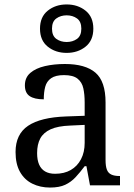

<svg xmlns="http://www.w3.org/2000/svg" viewBox="-20 -834 603 864"><path d="M205 10Q161 10 125.5 -7.5Q90 -25 70 -60.5Q50 -96 50 -150Q50 -230 106.5 -268Q163 -306 278 -310L361 -313V-373Q361 -409 355 -436.5Q349 -464 329 -480Q309 -496 268 -496Q230 -496 210 -482Q190 -468 183.5 -443.5Q177 -419 177 -387Q135 -387 113.5 -401.5Q92 -416 92 -450Q92 -485 116.5 -506Q141 -527 182 -536.5Q223 -546 272 -546Q364 -546 409.5 -507Q455 -468 455 -373V-114Q455 -86 461 -70.5Q467 -55 481 -48.5Q495 -42 517 -42H520V0H385L369 -86H361Q340 -58 320 -36.5Q300 -15 273.5 -2.5Q247 10 205 10ZM228 -52Q269 -52 298.5 -69Q328 -86 344.5 -117.5Q361 -149 361 -191V-272L297 -269Q240 -267 207.5 -252Q175 -237 161 -210.5Q147 -184 147 -145Q147 -114 156 -93.5Q165 -73 183 -62.5Q201 -52 228 -52ZM280 -596Q230 -596 195 -624Q160 -652 160 -705Q160 -758 195 -786Q230 -814 280 -814Q330 -814 365 -786Q400 -758 400 -705Q400 -652 365 -624Q330 -596 280 -596ZM280 -645Q307 -645 326.5 -659Q346 -673 346 -705Q346 -737 326.5 -751Q307 -765 280 -765Q253 -765 233.5 -751Q214 -737 214 -705Q214 -673 233.5 -659Q253 -645 280 -645Z"/></svg>

Font: Noto Rashi Hebrew
Style: Regular
Weight: 400
Version: Version 1.006